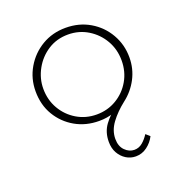

<svg xmlns="http://www.w3.org/2000/svg" viewBox="-111 -490 733 779"><g transform="rotate(-20 255.5 -101.0)"><path d="M346 193Q323 193 304 181Q285 169 273.5 148.5Q262 128 262 100Q262 58 284.5 27.5Q307 -3 340 -26L368 -32Q344 -13 317.5 -3Q291 7 255 7Q198 7 152.5 -19Q107 -45 80 -90Q53 -135 53 -194Q53 -249 80 -295Q107 -341 152.5 -368Q198 -395 255 -395Q313 -395 359 -368Q405 -341 431.5 -295Q458 -249 458 -194Q458 -145 436 -103Q414 -61 376 -32Q339 -3 315 29.5Q291 62 291 98Q291 130 309 148Q327 166 349 166Q369 166 384.5 153Q400 140 412 121L429 136Q417 160 395 176.5Q373 193 346 193ZM255 -21Q302 -21 340.5 -44Q379 -67 401.5 -106Q424 -145 424 -193Q424 -241 401.5 -280Q379 -319 340.5 -342.5Q302 -366 255 -366Q206 -366 168 -341.5Q130 -317 108 -277Q86 -237 86 -193Q86 -145 108.5 -106Q131 -67 169.5 -44Q208 -21 255 -21Z"/></g></svg>

Font: Josefin Sans Thin ExtraLight
Style: Regular
Weight: 250
Version: Version 2.001